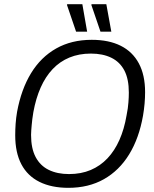

<svg xmlns="http://www.w3.org/2000/svg" viewBox="-20 -889 740 921"><path d="M308 12Q227 12 169.5 -16.5Q112 -45 82.5 -101Q53 -157 53 -240Q53 -268 55 -296Q57 -324 62 -353Q82 -461 129 -538Q176 -615 249.5 -656.5Q323 -698 420 -698Q502 -698 559 -669.5Q616 -641 646 -585Q676 -529 676 -447Q676 -420 673.5 -391.5Q671 -363 666 -334Q647 -226 599.5 -148.5Q552 -71 478.5 -29.5Q405 12 308 12ZM311 -54Q369 -54 415 -73.5Q461 -93 495.5 -129.5Q530 -166 553 -218Q576 -270 587 -335Q591 -354 593 -369.5Q595 -385 596 -398Q597 -411 597.5 -422.5Q598 -434 598 -445Q598 -510 576.5 -551Q555 -592 514 -612Q473 -632 416 -632Q359 -632 313 -613Q267 -594 232.5 -557.5Q198 -521 175 -469Q152 -417 140 -351Q137 -333 135 -317.5Q133 -302 132 -289Q131 -276 130 -264.5Q129 -253 129 -242Q129 -177 151 -135.5Q173 -94 214 -74Q255 -54 311 -54ZM345 -737 301 -866 303 -869H375L398 -737ZM462 -737 418 -866 420 -869H490L514 -737Z"/></svg>

Font: Archivo SemiCondensed Light
Style: Italic
Weight: 300
Width: 4
Italic angle: -10°
Designer: Hector Gatti
Foundry: Omnibus-Type
Version: Version 2.001